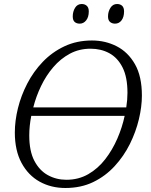

<svg xmlns="http://www.w3.org/2000/svg" viewBox="-20 -927 752 958"><path d="M306 11Q235 11 178 -20.5Q121 -52 87.5 -114Q54 -176 54 -266Q54 -324 69.5 -387Q85 -450 116 -510Q147 -570 193.5 -618.5Q240 -667 301.5 -696Q363 -725 439 -725Q506 -725 562.5 -696Q619 -667 653.5 -606.5Q688 -546 688 -450Q688 -395 673 -332Q658 -269 628 -208.5Q598 -148 552 -98Q506 -48 445 -18.5Q384 11 306 11ZM432 -684Q375 -684 328.5 -659Q282 -634 246 -592Q210 -550 185 -498Q160 -446 146 -391H610Q616 -429 616 -464Q616 -542 591.5 -590.5Q567 -639 525.5 -661.5Q484 -684 432 -684ZM311 -30Q372 -30 420.5 -58Q469 -86 505 -132.5Q541 -179 565.5 -235.5Q590 -292 602 -349H136Q126 -298 126 -251Q126 -173 151.5 -124.5Q177 -76 219 -53Q261 -30 311 -30ZM554 -809Q539 -809 529 -817.5Q519 -826 519 -845Q519 -869 531 -888Q543 -907 564 -907Q580 -907 589.5 -898Q599 -889 599 -870Q599 -842 586.5 -825.5Q574 -809 554 -809ZM378 -809Q362 -809 352.5 -817.5Q343 -826 343 -845Q343 -869 354.5 -888Q366 -907 388 -907Q403 -907 413 -898Q423 -889 423 -870Q423 -842 410 -825.5Q397 -809 378 -809Z"/></svg>

Font: Noto Serif Light
Style: Italic
Weight: 300
Italic angle: -12°
Designer: Monotype Design Team
Foundry: Monotype Imaging Inc.
Version: Version 2.013